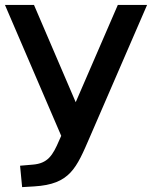

<svg xmlns="http://www.w3.org/2000/svg" viewBox="-20 -559 614 775"><path d="M218.8 7.8C192.9 68.4 172.9 100.6 112.3 105.5L61 109.9L69.3 196.3L118.2 193.4C262.7 184.6 288.1 120.6 343.3 -7.3L573.7 -539.1H455.6L285.6 -146.5L117.2 -539.1H0L227.1 -10.7Z"/></svg>

Font: Winston Medium
Style: Regular
Weight: 500
Designer: Vernon Adams, Kim Jin-seong, David Berlow, Cristiano Sobral
Foundry: The Winston Project Authors
Version: Version 3.004